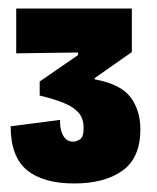

<svg xmlns="http://www.w3.org/2000/svg" viewBox="-20 -692 367 450"><path d="M154 -262Q81 -262 43 -293.5Q5 -325 5 -396L121 -411Q120 -402 122.5 -389.5Q125 -377 132 -368.5Q139 -360 151 -360Q159 -360 167.5 -365.5Q176 -371 176 -392Q176 -414 164.5 -427.5Q153 -441 130 -450.5Q107 -460 73 -468V-501L163 -563V-569L18 -567V-672H289V-570L202 -509V-506Q263 -495 286 -464Q309 -433 309 -389Q309 -322 267 -292Q225 -262 154 -262Z"/></svg>

Font: Bricolage Grotesque 72pt Condensed ExtraBold
Style: Regular
Weight: 800
Width: 3
Designer: Mathieu Triay
Foundry: Atelier Triay
Version: Version 1.001;gftools[0.9.33.dev8+g029e19f]